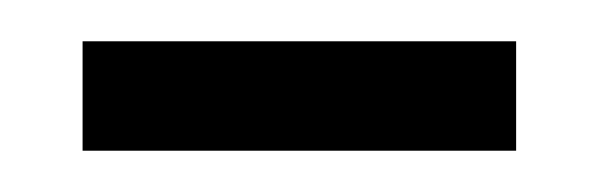

<svg xmlns="http://www.w3.org/2000/svg" viewBox="-20 -720 290 93"><path d="M20 -647V-700H230V-647Z"/></svg>

Font: Karantina Light
Style: Regular
Weight: 300
Designer: Rony Koch
Foundry: Rony Koch
Version: Version 1.000; ttfautohint (v1.8.3)